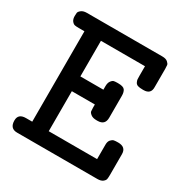

<svg xmlns="http://www.w3.org/2000/svg" viewBox="-145 -729 815 846"><g transform="rotate(30 262.5 -305.5)"><path d="M18.1 -41Q18.1 -75.2 57.1 -75.2H88.9V-535.2H60.1Q47.9 -535.2 40 -536.6Q32.2 -538.1 25.1 -547.1Q18.1 -556.2 18.1 -571.8Q18.1 -581.5 19 -588.4Q20 -595.2 30 -603Q40 -610.8 58.1 -610.8H441.9Q460 -610.8 469 -603Q478 -595.2 479 -588.6Q480 -582 480 -569.8V-477.1Q481 -440.9 443.8 -440.9H439.9Q423.8 -440.9 414.8 -443.8Q405.8 -446.8 401.9 -454.8Q397.9 -462.9 397.5 -468.5Q397 -474.1 397 -486.8V-535.2H172.9V-354H290V-372.1Q290 -389.2 297.1 -398.7Q304.2 -408.2 311 -409.7Q317.9 -411.1 328.1 -411.1H333Q358.9 -411.1 366.5 -400.6Q374 -390.1 374 -371.1V-259.8Q374 -222.2 335.9 -222.2Q335.4 -222.2 335 -222.2H331.1Q312 -222.2 302 -230Q292 -237.8 291 -244.4Q290 -251 290 -262.2V-278.8H172.9V-75.2H418.9V-148.9Q418.9 -165 426.5 -173.6Q434.1 -182.1 441.7 -183.6Q449.2 -185.1 462.9 -185.1Q502.9 -185.1 502.9 -148.9V-43Q502.9 -29.8 501.5 -22Q500 -14.2 490.5 -7.1Q481 0 463.9 0H55.2Q18.1 0 18.1 -41Z"/></g></svg>

Font: CMU Typewriter Text
Style: Bold
Weight: 700
Version: Version 0.7.0